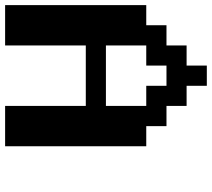

<svg xmlns="http://www.w3.org/2000/svg" viewBox="-58 -750 809 732"><g transform="rotate(90 346.0 -384.5)"><path d="M384.3 -384.3V-538.1H307.6V-615.2H230.5V-538.1H153.8V-384.3ZM0 0V-538.1H76.7V-615.2H153.8V-691.9H230.5V-769H307.6V-691.9H384.3V-615.2H461.4V-538.1H538.1V0H384.3V-307.6H153.8V0Z"/></g></svg>

Font: Good Old DOS
Style: Regular
Weight: 400
Designer: Vasily Draigo
Foundry: Vasily Draigo
Version: 1.0